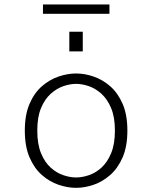

<svg xmlns="http://www.w3.org/2000/svg" viewBox="-20 -848 690 878"><path d="M328 11Q289 11 247.8 -3Q206.5 -17 171.5 -47.8Q136.5 -78.5 115 -128.5Q93.5 -178.5 93.5 -251Q93.5 -323 115 -373Q136.5 -423 171.5 -453.5Q206.5 -484 247.8 -498Q289 -512 328 -512Q367 -512 408 -498Q449 -484 484 -453.5Q519 -423 540.8 -373Q562.5 -323 562.5 -251Q562.5 -178.5 540.8 -128.5Q519 -78.5 484 -47.8Q449 -17 408 -3Q367 11 328 11ZM328 -36.5Q355.5 -36.5 386.2 -46.8Q417 -57 444 -81.5Q471 -106 488.2 -147.5Q505.5 -189 505.5 -251Q505.5 -312.5 488.2 -353.5Q471 -394.5 444 -419Q417 -443.5 386.2 -454Q355.5 -464.5 328 -464.5Q300.5 -464.5 269.8 -454Q239 -443.5 211.8 -419Q184.5 -394.5 167.5 -353.5Q150.5 -312.5 150.5 -251Q150.5 -189 167.5 -147.5Q184.5 -106 211.8 -81.5Q239 -57 269.8 -46.8Q300.5 -36.5 328 -36.5ZM297 -703H358.5V-613H297ZM176.5 -785V-827.5H480.5V-785Z"/></svg>

Font: Trispace ExtraLight
Style: Regular
Weight: 200
Designer: Tyler Finck
Foundry: Etcetera Type Company
Version: Version 1.210; ttfautohint (v1.8.3)